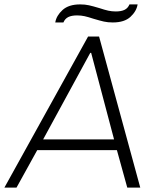

<svg xmlns="http://www.w3.org/2000/svg" viewBox="-39 -852 709 872"><path d="M598 0H539L492 -170H130L36 0H-19L361 -686H411ZM371 -612 157 -219H479L375 -612ZM473 -750Q451 -750 433 -754Q415 -758 385 -767Q361 -775 345 -778.5Q329 -782 311 -782Q286 -782 271 -774.5Q256 -767 249 -750H212Q217 -781 245 -806.5Q273 -832 325 -832Q347 -832 365 -828Q383 -824 413 -815Q437 -807 453 -803.5Q469 -800 487 -800Q512 -800 527 -807.5Q542 -815 549 -832H586Q581 -801 553.5 -775.5Q526 -750 473 -750Z"/></svg>

Font: Chivo Thin Italic
Style: Regular
Weight: 100
Italic angle: -8.05°
Designer: Hector Gatti
Foundry: Omnibus-Type
Version: Version 1.007